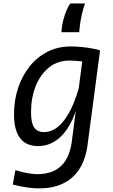

<svg xmlns="http://www.w3.org/2000/svg" viewBox="-20 -818 640 1083"><path d="M52 223 67 142Q152 168 210.2 163.8Q268.5 159.5 305 134Q341.5 108.5 360 69Q378.5 29.5 384.5 -15.5L441 -449.5L453 -545.5L544.5 -534L473 5.5Q467.5 48 451.2 89.8Q435 131.5 404.8 165.8Q374.5 200 327 221.2Q279.5 242.5 211.5 244.5Q143.5 246.5 52 223ZM194.5 6Q128 6 93.5 -38.5Q59 -83 59 -173.5Q59 -251.5 81.8 -320.8Q104.5 -390 146.5 -442.8Q188.5 -495.5 247.5 -525.8Q306.5 -556 379 -556Q412 -556 444.2 -552.5Q476.5 -549 502.8 -544Q529 -539 543.5 -534L502.5 -460Q501.5 -462.5 486.2 -465.5Q471 -468.5 449.2 -471Q427.5 -473.5 406.8 -475Q386 -476.5 373.5 -476.5Q304.5 -476.5 255.8 -437Q207 -397.5 181 -331.2Q155 -265 155 -184.5Q155 -124 173 -98.5Q191 -73 228.5 -73Q293 -73 345.2 -144Q397.5 -215 431 -346L440.5 -312L426 -261.5Q408.5 -178 375.5 -118Q342.5 -58 296.8 -26Q251 6 194.5 6ZM326.5 -636.5 328.5 -659Q330.5 -680.5 337.8 -707.8Q345 -735 355.5 -759.8Q366 -784.5 376.5 -798.5H459.5Q450 -773.5 441.2 -735.2Q432.5 -697 428.5 -655L427 -636.5Z"/></svg>

Font: Spline Sans Mono
Style: Italic
Weight: 400
Italic angle: -4°
Monospace: yes
Designer: Eben Sorkin, Mirko Velimirovic
Foundry: Sorkin Type
Version: Version 1.004